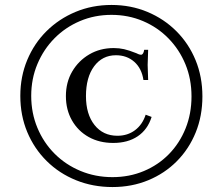

<svg xmlns="http://www.w3.org/2000/svg" viewBox="-20 -744 899 775"><path d="M437 -167Q381 -167 338 -191Q295 -215 270.5 -258Q246 -301 246 -356Q246 -412 271.5 -455.5Q297 -499 340.5 -524.5Q384 -550 439 -550Q461 -550 481 -545.5Q501 -541 531 -529Q539 -525 543 -524Q547 -523 549 -523Q559 -523 562 -543H578L576 -482L578 -421H559Q552 -468 522 -494.5Q492 -521 448 -521Q393 -521 360 -476.5Q327 -432 327 -356Q327 -283 361.5 -239.5Q396 -196 454 -196Q495 -196 525 -218.5Q555 -241 568 -281L592 -272Q576 -221 536 -194Q496 -167 437 -167ZM434 11Q355 11 287 -16.5Q219 -44 168.5 -94Q118 -144 90 -211Q62 -278 62 -357Q62 -435 90 -502Q118 -569 168 -618.5Q218 -668 285 -696Q352 -724 430 -724Q508 -724 575 -696Q642 -668 692 -618Q742 -568 769.5 -501Q797 -434 797 -355Q797 -276 770 -209.5Q743 -143 694 -93.5Q645 -44 578.5 -16.5Q512 11 434 11ZM434 -29Q502 -29 560.5 -53.5Q619 -78 662 -122Q705 -166 729 -225.5Q753 -285 753 -355Q753 -425 728.5 -484.5Q704 -544 660 -589Q616 -634 557 -659Q498 -684 430 -684Q362 -684 303 -659Q244 -634 200 -589.5Q156 -545 131 -485.5Q106 -426 106 -357Q106 -288 131 -228Q156 -168 200.5 -123.5Q245 -79 305 -54Q365 -29 434 -29Z"/></svg>

Font: Baskervville SC
Style: Regular
Weight: 400
Designer: Alexis Faudot, Rémi Forte, Morgane Pierson, Rafael Ribas, Tanguy Vanlaeys, Rosalie Wagner, Thomas Huot-Marchand
Foundry: ANRT
Version: Version 1.100